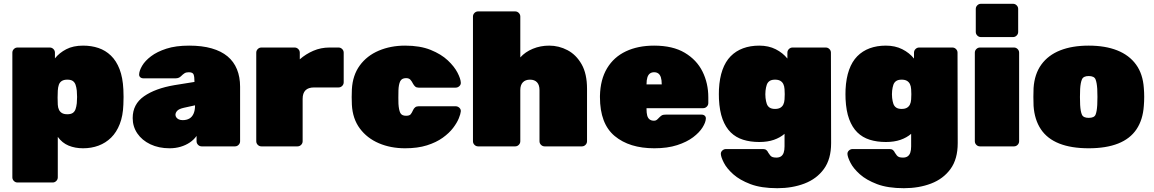

<svg xmlns="http://www.w3.org/2000/svg" viewBox="-20 -770 6068 1010"><path d="M72 190Q61 190 53 182Q45 174 45 163V-493Q45 -504 53 -512Q61 -520 72 -520H242Q253 -520 261 -512Q269 -504 269 -493V-463Q292 -492 328.5 -511Q365 -530 417 -530Q461 -530 498 -517.5Q535 -505 563.5 -477.5Q592 -450 609 -406Q626 -362 629 -299Q630 -277 630 -260Q630 -243 629 -220Q627 -161 610 -117.5Q593 -74 564.5 -46Q536 -18 498.5 -4Q461 10 417 10Q375 10 341 -4Q307 -18 284 -50V163Q284 174 276 182Q268 190 257 190ZM334 -169Q353 -169 363 -176Q373 -183 377.5 -196Q382 -209 384 -227Q387 -260 384 -293Q382 -311 377.5 -324Q373 -337 363 -344Q353 -351 334 -351Q316 -351 305 -344Q294 -337 289.5 -324Q285 -311 284 -293Q283 -271 283 -256.5Q283 -242 284 -219Q285 -203 290.5 -192Q296 -181 306.5 -175Q317 -169 334 -169Z M872 10Q815 10 771 -11Q727 -32 702.5 -68Q678 -104 678 -149Q678 -222 737.5 -263.5Q797 -305 897 -322L1003 -339V-340Q1003 -366 998.5 -378Q994 -390 973 -390Q959 -390 950.5 -384.5Q942 -379 932 -369Q921 -358 904 -358H734Q724 -358 717.5 -364Q711 -370 712 -380Q713 -399 728 -424.5Q743 -450 774.5 -474Q806 -498 855.5 -514Q905 -530 975 -530Q1043 -530 1093.5 -515.5Q1144 -501 1177 -473.5Q1210 -446 1226.5 -405.5Q1243 -365 1243 -314V-27Q1243 -16 1235 -8Q1227 0 1216 0H1041Q1030 0 1022 -8Q1014 -16 1014 -27V-55Q1000 -35 978.5 -20.5Q957 -6 930 2Q903 10 872 10ZM941 -138Q961 -138 975.5 -146Q990 -154 998 -171.5Q1006 -189 1006 -215V-216L947 -203Q921 -197 912 -187Q903 -177 903 -166Q903 -159 907.5 -152.5Q912 -146 920.5 -142Q929 -138 941 -138Z M1355 0Q1344 0 1336 -8Q1328 -16 1328 -27V-493Q1328 -504 1336 -512Q1344 -520 1355 -520H1530Q1541 -520 1549 -512Q1557 -504 1557 -493V-458Q1589 -486 1628.5 -503Q1668 -520 1713 -520H1761Q1772 -520 1780 -512Q1788 -504 1788 -493V-337Q1788 -326 1780 -318Q1772 -310 1761 -310H1632Q1602 -310 1587 -295Q1572 -280 1572 -250V-27Q1572 -16 1564 -8Q1556 0 1545 0Z M2111 10Q2035 10 1973 -16.5Q1911 -43 1873 -94Q1835 -145 1831 -219Q1830 -235 1830 -259Q1830 -283 1831 -300Q1835 -374 1872.5 -425.5Q1910 -477 1972.5 -503.5Q2035 -530 2111 -530Q2190 -530 2245.5 -507.5Q2301 -485 2335.5 -452.5Q2370 -420 2386.5 -388Q2403 -356 2404 -336Q2405 -325 2396.5 -317Q2388 -309 2377 -309H2182Q2171 -309 2164.5 -314.5Q2158 -320 2153 -329Q2146 -343 2138.5 -351Q2131 -359 2116 -359Q2093 -359 2085 -342Q2077 -325 2076 -295Q2075 -252 2076 -224Q2078 -192 2085.5 -176.5Q2093 -161 2116 -161Q2134 -161 2140.5 -169Q2147 -177 2153 -191Q2157 -200 2164 -205.5Q2171 -211 2182 -211H2377Q2388 -211 2396.5 -203Q2405 -195 2404 -184Q2403 -171 2393.5 -147.5Q2384 -124 2363.5 -97Q2343 -70 2309 -45.5Q2275 -21 2226 -5.5Q2177 10 2111 10Z M2495 0Q2484 0 2476 -8Q2468 -16 2468 -27V-683Q2468 -694 2476 -702Q2484 -710 2495 -710H2690Q2701 -710 2709 -702Q2717 -694 2717 -683V-468Q2743 -497 2783 -513.5Q2823 -530 2869 -530Q2920 -530 2965.5 -506Q3011 -482 3039.5 -432Q3068 -382 3068 -303V-27Q3068 -16 3060 -8Q3052 0 3041 0H2845Q2834 0 2826 -8Q2818 -16 2818 -27V-296Q2818 -323 2805 -337Q2792 -351 2768 -351Q2744 -351 2730.5 -337Q2717 -323 2717 -296V-27Q2717 -16 2709 -8Q2701 0 2690 0Z M3422 10Q3291 10 3213.5 -54.5Q3136 -119 3136 -259Q3136 -261 3136 -263Q3136 -265 3136 -266Q3138 -352 3173.5 -411Q3209 -470 3272.5 -500Q3336 -530 3421 -530Q3519 -530 3582 -492.5Q3645 -455 3675.5 -393.5Q3706 -332 3706 -258V-228Q3706 -217 3698 -209Q3690 -201 3679 -201H3381Q3381 -200 3381 -199Q3381 -198 3381 -196Q3381 -176 3384.5 -162.5Q3388 -149 3397 -142Q3406 -135 3420 -135Q3426 -135 3430.5 -137Q3435 -139 3439.5 -143.5Q3444 -148 3449 -153Q3458 -162 3464 -164.5Q3470 -167 3482 -167H3671Q3681 -167 3687.5 -161Q3694 -155 3693 -145Q3692 -126 3675.5 -99.5Q3659 -73 3626 -48Q3593 -23 3542 -6.5Q3491 10 3422 10ZM3381 -326H3461V-327Q3461 -349 3456.5 -363Q3452 -377 3443 -383.5Q3434 -390 3421 -390Q3408 -390 3399 -383.5Q3390 -377 3385.5 -363Q3381 -349 3381 -327Z M4069 220Q3984 220 3927.5 198.5Q3871 177 3837 146.5Q3803 116 3788 86.5Q3773 57 3772 41Q3771 30 3779.5 22Q3788 14 3799 14H3994Q4005 14 4011.5 19.5Q4018 25 4022 34Q4027 42 4032 48Q4037 54 4044.5 56.5Q4052 59 4064 59Q4079 59 4088.5 52.5Q4098 46 4102.5 33Q4107 20 4107 0V-66Q4084 -46 4051 -34.5Q4018 -23 3974 -23Q3927 -23 3889 -35Q3851 -47 3824 -73.5Q3797 -100 3781 -143Q3765 -186 3762 -249Q3761 -275 3762 -300Q3765 -359 3780.5 -402.5Q3796 -446 3823.5 -474Q3851 -502 3889 -516Q3927 -530 3974 -530Q4023 -530 4060.5 -511Q4098 -492 4122 -462V-493Q4122 -504 4130 -512Q4138 -520 4149 -520H4324Q4335 -520 4343 -512Q4351 -504 4351 -493L4352 -17Q4352 67 4314 119Q4276 171 4212 195.5Q4148 220 4069 220ZM4057 -197Q4074 -197 4084.5 -203Q4095 -209 4100.5 -220Q4106 -231 4107 -247Q4108 -255 4108 -274.5Q4108 -294 4107 -301Q4106 -317 4100.5 -328Q4095 -339 4084.5 -345Q4074 -351 4057 -351Q4039 -351 4028.5 -344Q4018 -337 4013.5 -324Q4009 -311 4007 -293Q4005 -274 4007 -255Q4009 -237 4013.5 -224Q4018 -211 4028.5 -204Q4039 -197 4057 -197Z M4735 220Q4650 220 4593.5 198.5Q4537 177 4503 146.5Q4469 116 4454 86.5Q4439 57 4438 41Q4437 30 4445.5 22Q4454 14 4465 14H4660Q4671 14 4677.5 19.5Q4684 25 4688 34Q4693 42 4698 48Q4703 54 4710.5 56.5Q4718 59 4730 59Q4745 59 4754.5 52.5Q4764 46 4768.5 33Q4773 20 4773 0V-66Q4750 -46 4717 -34.5Q4684 -23 4640 -23Q4593 -23 4555 -35Q4517 -47 4490 -73.5Q4463 -100 4447 -143Q4431 -186 4428 -249Q4427 -275 4428 -300Q4431 -359 4446.5 -402.5Q4462 -446 4489.5 -474Q4517 -502 4555 -516Q4593 -530 4640 -530Q4689 -530 4726.5 -511Q4764 -492 4788 -462V-493Q4788 -504 4796 -512Q4804 -520 4815 -520H4990Q5001 -520 5009 -512Q5017 -504 5017 -493L5018 -17Q5018 67 4980 119Q4942 171 4878 195.5Q4814 220 4735 220ZM4723 -197Q4740 -197 4750.5 -203Q4761 -209 4766.5 -220Q4772 -231 4773 -247Q4774 -255 4774 -274.5Q4774 -294 4773 -301Q4772 -317 4766.5 -328Q4761 -339 4750.5 -345Q4740 -351 4723 -351Q4705 -351 4694.5 -344Q4684 -337 4679.5 -324Q4675 -311 4673 -293Q4671 -274 4673 -255Q4675 -237 4679.5 -224Q4684 -211 4694.5 -204Q4705 -197 4723 -197Z M5135 0Q5124 0 5116 -8Q5108 -16 5108 -27V-493Q5108 -504 5116 -512Q5124 -520 5135 -520H5314Q5325 -520 5333 -512Q5341 -504 5341 -493V-27Q5341 -16 5333 -8Q5325 0 5314 0ZM5140 -575Q5129 -575 5121 -583Q5113 -591 5113 -602V-723Q5113 -734 5121 -742Q5129 -750 5140 -750H5309Q5320 -750 5328 -742Q5336 -734 5336 -723V-602Q5336 -591 5328 -583Q5320 -575 5309 -575Z M5707 10Q5615 10 5552 -15Q5489 -40 5455.5 -90Q5422 -140 5417 -213Q5416 -236 5416 -260.5Q5416 -285 5417 -307Q5422 -381 5458 -430.5Q5494 -480 5557 -505Q5620 -530 5707 -530Q5794 -530 5857 -505Q5920 -480 5956 -430.5Q5992 -381 5997 -307Q5999 -285 5999 -260.5Q5999 -236 5997 -213Q5992 -140 5958.5 -90Q5925 -40 5862 -15Q5799 10 5707 10ZM5707 -150Q5736 -150 5743 -166.5Q5750 -183 5752 -218Q5753 -233 5753 -260Q5753 -287 5752 -302Q5750 -335 5743 -352.5Q5736 -370 5707 -370Q5679 -370 5671.5 -352.5Q5664 -335 5662 -302Q5661 -287 5661 -260Q5661 -233 5662 -218Q5664 -183 5671.5 -166.5Q5679 -150 5707 -150Z"/></svg>

Font: Rubik Light Black
Style: Regular
Weight: 900
Version: Version 2.104